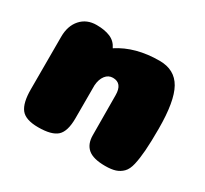

<svg xmlns="http://www.w3.org/2000/svg" viewBox="-106 -628 828 777"><g transform="rotate(30 308.0 -239.5)"><path d="M353 -269Q353 -325 309 -325Q288 -325 274.5 -307.5Q261 -290 259 -261V-107Q259 -46 234 -23Q209 0 146 0Q87 0 65.5 -27.5Q44 -55 44 -118V-364Q44 -415 71.5 -446Q99 -477 145 -477Q183 -477 209 -466Q235 -455 248 -428Q326 -479 438 -479Q509 -479 540.5 -423Q572 -367 572 -239Q572 -176 569 -136.5Q566 -97 559.5 -68.5Q553 -40 539 -26Q525 -12 506.5 -6Q488 0 459 0Q403 0 378.5 -21Q354 -42 354 -83Z"/></g></svg>

Font: Coiny
Style: Regular
Weight: 400
Version: Version 001.001